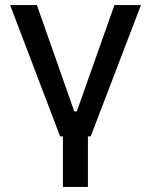

<svg xmlns="http://www.w3.org/2000/svg" viewBox="-20 -540 597 760"><path d="M218 0H229V200H328V0H339L538 -520H433L284 -99H274L126 -520H20Z"/></svg>

Font: Fixel Display Medium
Style: Regular
Weight: 500
Designer: AlfaBravo + MacPaw
Foundry: Kyrylo Tkachov, Marchela Mozhyna, Serhii Makarenko, Maria Weinstein, Zakhar Kryvoshyya
Version: Version 1.211